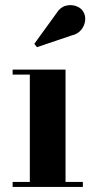

<svg xmlns="http://www.w3.org/2000/svg" viewBox="-20 -733 370 753"><path d="M237 -460V-19.5H305V0H29.5V-19.5H97V-440.5H29.5V-460ZM125 -548 114.5 -561 201 -680.5Q216 -704.5 237 -710.2Q258 -716 277.2 -709.5Q296.5 -703 305.5 -689Q316 -673 314 -652.8Q312 -632.5 298.5 -616Q285 -599.5 261 -594Z"/></svg>

Font: Bodoni Moda SC 11pt
Style: Bold
Weight: 700
Version: Version 2.005